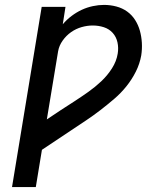

<svg xmlns="http://www.w3.org/2000/svg" viewBox="-20 -763 640 783"><path d="M29 0 150 -735H247L236 -664Q252 -683 272 -698Q292 -713 313.5 -723Q335 -733 358.5 -738Q382 -743 404 -743Q430 -743 454.5 -736.5Q479 -730 498.5 -716Q518 -702 531 -681.5Q544 -661 550.5 -637.5Q557 -614 558.5 -588.5Q560 -563 556 -537Q550 -503 534 -471Q518 -439 495.5 -411Q473 -383 445.5 -359.5Q418 -336 389.5 -314Q361 -292 331 -272Q301 -252 271 -232Q241 -212 211 -192Q181 -172 151 -152L126 0ZM171 -276Q200 -296 228 -314Q256 -332 284.5 -350.5Q313 -369 340.5 -388.5Q368 -408 393 -431.5Q418 -455 436.5 -484Q455 -513 460 -544Q464 -568 459 -590.5Q454 -613 439.5 -629Q425 -645 403.5 -652Q382 -659 358 -659Q336 -659 313 -652.5Q290 -646 270 -632Q250 -618 235.5 -597.5Q221 -577 217 -554Z"/></svg>

Font: Iosevka Custom Medium Oblique
Style: Regular
Weight: 500
Italic angle: -9°
Designer: Belleve Invis
Foundry: Belleve Invis
Version: Version 27.0.1